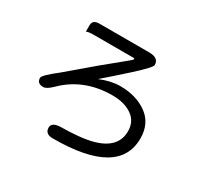

<svg xmlns="http://www.w3.org/2000/svg" viewBox="-159 -956 1318 1242"><g transform="rotate(30 500.0 -335.0)"><path d="M422.9 -417Q503.9 -450.2 571.3 -450.2Q692.4 -450.2 772.9 -391.6Q853.5 -333 853.5 -221.7Q853.5 -80.1 731 -9.3Q608.4 61.5 362.3 61.5Q303.7 61.5 303.7 13.7Q303.7 -27.3 372.6 -28.3Q441.4 -29.3 493.2 -34.2Q760.7 -56.6 760.7 -221.7Q760.7 -294.9 704.1 -334Q647.5 -373 558.6 -373Q344.7 -373 205.1 -233.4Q166 -195.3 141.6 -195.3Q94.7 -195.3 94.7 -237.3Q94.7 -256.8 191.4 -332L384.8 -496.1L526.4 -612.3Q561.5 -639.6 561.5 -645.5Q561.5 -651.4 553.7 -651.4H252Q217.8 -651.4 202.1 -644Q202.1 -651.4 202.1 -691.9Q202.1 -732.4 252 -732.4H624Q696.3 -732.4 696.3 -679.7Q696.3 -660.2 585.4 -560.5Q474.6 -460.9 422.9 -417Z"/></g></svg>

Font: YuPearl-Regular
Style: Regular
Weight: 400
Designer: Max Yao
Foundry: Max-Everyday
Version: Version 1.011; ttfautohint (v1.8.3)